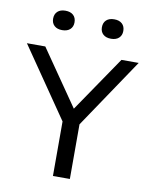

<svg xmlns="http://www.w3.org/2000/svg" viewBox="-100 -842 708 905"><g transform="rotate(10 254.5 -389.0)"><path d="M216.5 0V-294L234 -235.5L-13 -595H75L271.5 -310.5H245.5L439.5 -595H522L280 -235.5L297.5 -293.5V0ZM373.5 -684.5Q349 -684.5 335.5 -697Q322 -709.5 322 -730.5Q322 -752.5 335.5 -765Q349 -777.5 373.5 -777.5Q397.5 -777.5 411 -765Q424.5 -752.5 424.5 -730.5Q424.5 -709.5 411 -697Q397.5 -684.5 373.5 -684.5ZM139.5 -684.5Q115.5 -684.5 102 -697Q88.5 -709.5 88.5 -730.5Q88.5 -752.5 102 -765Q115.5 -777.5 139.5 -777.5Q164 -777.5 177.5 -765Q191 -752.5 191 -730.5Q191 -709.5 177.5 -697Q164 -684.5 139.5 -684.5Z"/></g></svg>

Font: Encode Sans SC
Style: Regular
Weight: 400
Version: Version 3.002